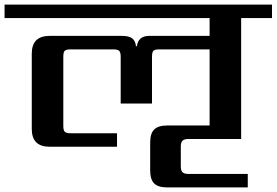

<svg xmlns="http://www.w3.org/2000/svg" viewBox="-40 -642 1210 840"><path d="M1015 -34H785Q766 -34 758.5 -26.5Q751 -19 751 -1V86Q751 104 758.5 111.5Q766 119 785 119H1044V178H692Q652 178 634.5 160.5Q617 143 617 103V-18Q617 -58 634.5 -75.5Q652 -93 692 -93H877V-426H657Q638 -426 631.5 -420Q625 -414 625 -394V-189H488V-394Q488 -413 481.5 -419.5Q475 -426 455 -426H269Q250 -426 243.5 -420Q237 -414 237 -394V-91Q237 -72 243.5 -65.5Q250 -59 269 -59H472V0H177Q99 0 99 -78V-407Q99 -485 177 -485H493Q524 -485 538 -474.5Q552 -464 555 -440H559Q565 -485 613 -485H877V-563H-20V-622H1150V-563H1015Z"/></svg>

Font: Sarpanch SemiBold
Style: Regular
Weight: 600
Designer: Manushi Parikh (Devanagari and Latin), Jyotish Sonowal (Devanagari)
Foundry: Indian Type Foundry
Version: Version 2.004;PS 1.0;hotconv 1.0.78;makeotf.lib2.5.61930; tt